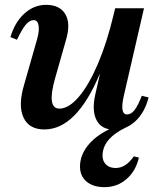

<svg xmlns="http://www.w3.org/2000/svg" viewBox="-20 -521 656 792"><path d="M163 13Q100 13 77 -36Q54 -85 79 -170L133 -359Q143 -395 139 -416.5Q135 -438 119 -438Q102 -438 86.5 -419.5Q71 -401 50 -357L23 -368Q41 -429 80.5 -465Q120 -501 170 -501Q227 -501 249.5 -462.5Q272 -424 253 -359L207 -197Q172 -73 225 -73Q264 -73 305.5 -122Q347 -171 384 -258Q421 -345 448 -458L455 -487H574L491 -127Q473 -49 504 -49Q521 -49 535 -67Q549 -85 565 -126L593 -119Q577 -57 539 -21.5Q501 14 451 14Q399 14 378.5 -25Q358 -64 373 -131L392 -215H391Q295 13 163 13ZM411 251Q364 251 337 228Q310 205 310 166Q310 121 341 81Q372 41 429 13V-20H503V3Q403 50 403 121Q403 144 417.5 158Q432 172 457 172Q499 172 532 124L553 129Q540 185 501.5 218Q463 251 411 251Z"/></svg>

Font: Platypi Medium
Style: Italic
Weight: 500
Italic angle: -13°
Designer: David Sargent
Foundry: Bolt Cutter Type
Version: Version 1.200; ttfautohint (v1.8.4.7-5d5b)